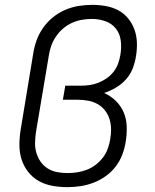

<svg xmlns="http://www.w3.org/2000/svg" viewBox="-20 -763 640 791"><path d="M257 8Q226 8 195.5 2.5Q165 -3 139.5 -17.5Q114 -32 96 -55Q78 -78 69 -106Q60 -134 60 -165.5Q60 -197 65 -228L117 -543Q121 -570 131 -597.5Q141 -625 158 -649Q175 -673 198.5 -692Q222 -711 249 -722.5Q276 -734 304 -738.5Q332 -743 360 -743Q388 -743 416 -738Q444 -733 467.5 -720.5Q491 -708 508 -687Q525 -666 534 -641Q543 -616 544 -587.5Q545 -559 540 -530Q536 -505 526.5 -480.5Q517 -456 499 -436Q481 -416 457.5 -402Q434 -388 409 -380Q436 -368 457 -347.5Q478 -327 489.5 -300Q501 -273 502 -242Q503 -211 498 -180Q494 -153 484 -126.5Q474 -100 456.5 -77Q439 -54 415 -37Q391 -20 364.5 -10Q338 0 311 4Q284 8 257 8ZM258 -50Q278 -50 298 -53Q318 -56 337.5 -63.5Q357 -71 374 -84Q391 -97 404 -114Q417 -131 424 -150.5Q431 -170 434 -189Q438 -211 437.5 -232.5Q437 -254 431 -273Q425 -292 412.5 -308Q400 -324 382.5 -334Q365 -344 344 -348Q323 -352 302 -352H239L249 -410H312Q330 -410 348.5 -412.5Q367 -415 385 -422Q403 -429 419.5 -440.5Q436 -452 448 -467.5Q460 -483 466.5 -501Q473 -519 476 -537Q481 -567 477.5 -595.5Q474 -624 457.5 -645Q441 -666 414.5 -675.5Q388 -685 359 -685Q339 -685 318 -681.5Q297 -678 277 -669Q257 -660 240 -645.5Q223 -631 210.5 -612.5Q198 -594 191 -574Q184 -554 181 -533L128 -218Q125 -197 124.5 -175Q124 -153 130 -133Q136 -113 147.5 -96.5Q159 -80 176.5 -69Q194 -58 215 -54Q236 -50 258 -50Z"/></svg>

Font: Iosevka SS04 Light Extended
Style: Italic
Weight: 300
Width: 7
Italic angle: -9°
Monospace: yes
Designer: Belleve Invis
Foundry: Belleve Invis
Version: Version 19.0.0; ttfautohint (v1.8.4)